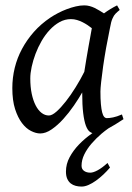

<svg xmlns="http://www.w3.org/2000/svg" viewBox="-20 -477 490 715"><path d="M293.9 -209.5Q297.4 -231.9 301.5 -256.6Q305.7 -281.2 309.6 -303.5Q313.5 -325.7 316.9 -343.8Q320.3 -361.8 321.8 -371.1V-372.1Q314.5 -377.9 305.7 -383.8Q296.9 -389.6 287.1 -394.5Q277.3 -399.4 266.6 -402.6Q255.9 -405.8 244.1 -405.8Q221.7 -405.8 201.9 -394.8Q182.1 -383.8 165.3 -365.7Q148.4 -347.7 135 -324.5Q121.6 -301.3 112.3 -276.6Q103 -252 97.9 -228Q92.8 -204.1 92.8 -185.1Q92.8 -153.3 98.1 -127.9Q103.5 -102.5 112.8 -84.5Q122.1 -66.4 134.8 -56.6Q147.5 -46.9 162.1 -46.9Q173.8 -46.9 190.4 -61.5Q207 -76.2 225.3 -99.6Q243.7 -123 261.7 -152.1Q279.8 -181.2 293.9 -209.5ZM324.2 18.6Q318.8 17.1 314.5 13.7Q306.2 7.8 299.8 -9Q293.5 -25.9 289.8 -55.7Q286.1 -85.4 286.1 -132.8Q273.4 -110.4 255.1 -83.7Q236.8 -57.1 215.8 -33.9Q194.8 -10.7 172.6 4.6Q150.4 20 129.9 20Q113.8 20 95.5 10.7Q77.1 1.5 61.8 -18.8Q46.4 -39.1 36.1 -71Q25.9 -103 25.9 -148.9Q25.9 -187.5 34.9 -224.4Q43.9 -261.2 62 -294.9Q80.1 -328.6 106.2 -358.2Q132.3 -387.7 167 -411.1Q180.2 -419.9 196 -428.2Q211.9 -436.5 228.8 -442.9Q245.6 -449.2 262.2 -453.1Q278.8 -457 293.9 -457Q304.2 -457 314 -454.3Q323.7 -451.7 332.8 -447.3Q341.8 -442.9 350.6 -437.5Q359.4 -432.1 367.2 -427.2Q378.4 -435.5 390.9 -443.1Q403.3 -450.7 416 -457L425.8 -439.9Q416 -432.1 410.2 -426Q404.3 -419.9 400.4 -411.1H400.9L399.9 -410.2Q396.5 -403.3 394 -394Q391.6 -384.8 389.2 -371.1Q381.8 -335.9 375.2 -299.1Q368.7 -262.2 364 -229.5Q359.4 -196.8 356.7 -171.9Q354 -147 354 -136.2Q354 -108.4 355.7 -89.4Q357.4 -70.3 360.4 -58.8Q363.3 -47.4 367.7 -42.2Q372.1 -37.1 377.9 -37.1Q387.7 -37.1 401.1 -39.8Q414.6 -42.5 434.1 -50.8L439.9 -33.2Q406.7 -11.2 383.8 1Q370.6 10.3 357.9 21Q337.4 38.6 320.8 57.9Q304.2 77.1 293.9 98.1Q283.7 119.1 283.7 140.1Q283.7 152.8 293 159.4Q302.2 166 316.4 166Q327.1 166 343.5 157.2Q359.9 148.4 380.4 129.9L389.6 147Q378.4 160.2 365 172.9Q351.6 185.5 337.6 195.6Q323.7 205.6 309.8 211.7Q295.9 217.8 283.7 217.8Q272.5 217.8 262 215.1Q251.5 212.4 243.4 206.1Q235.4 199.7 230.5 189Q225.6 178.2 225.6 162.1Q225.6 133.8 239.3 108.4Q252.9 83 274.4 60.8Q295.9 38.6 322.3 20Q323.2 19.5 324.2 18.6Z"/></svg>

Font: Akkhara
Style: Italic
Weight: 400
Italic angle: -7°
Designer: J. Victor Gaultney
Version: Version 1.00 June 13, 2006, initial release